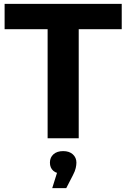

<svg xmlns="http://www.w3.org/2000/svg" viewBox="-20 -720 658 1000"><path d="M228 0V-568H4V-700H614V-568H390V0ZM252 260 292 132 309 185Q275 185 257.5 169.5Q240 154 240 127Q240 100 258.5 83.5Q277 67 309 67Q341 67 359.5 84Q378 101 378 127Q378 139 374.5 155Q371 171 360 192L325 260Z"/></svg>

Font: Montserrat Thin
Style: Bold
Weight: 700
Version: Version 9.000